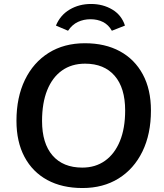

<svg xmlns="http://www.w3.org/2000/svg" viewBox="-20 -939 827 968"><path d="M396 9Q293 9 218.5 -31.5Q144 -72 103.5 -148Q63 -224 63 -330Q63 -448 105.5 -536Q148 -624 225.5 -672.5Q303 -721 408 -721Q510 -721 584.5 -680.5Q659 -640 700 -564Q741 -488 741 -382Q741 -263 698 -175Q655 -87 577.5 -39Q500 9 396 9ZM395 -94Q461 -94 509.5 -128.5Q558 -163 584.5 -227.5Q611 -292 611 -382Q611 -496 558 -557Q505 -618 409 -618Q341 -618 292.5 -583.5Q244 -549 218 -484.5Q192 -420 192 -329Q192 -216 245 -155Q298 -94 395 -94ZM439 -919Q499 -919 546 -891Q593 -863 610 -810L544 -784Q527 -814 499.5 -828Q472 -842 436 -842Q402 -842 373 -828.5Q344 -815 323 -784L262 -810Q284 -863 331.5 -891Q379 -919 439 -919Z"/></svg>

Font: Muli
Style: Bold Italic
Weight: 700
Italic angle: -4.541°
Designer: Vernon Adams
Foundry: Vernon Adams
Version: Version 2.100; ttfautohint (v1.8.1.43-b0c9)